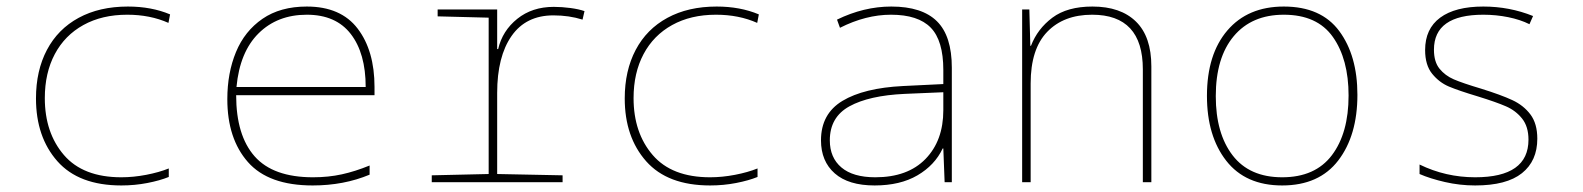

<svg xmlns="http://www.w3.org/2000/svg" viewBox="-20 -557 4840 587"><path d="M90 -256Q90 -341 123.5 -404.5Q157 -468 220.5 -502.5Q284 -537 371 -537Q443 -537 500 -513L495 -487Q439 -512 369 -512Q292 -512 235 -480.5Q178 -449 147.5 -391.5Q117 -334 117 -257Q117 -151 175.5 -83Q234 -15 351 -15Q388 -15 427 -22.5Q466 -30 496 -42V-16Q469 -5 430.5 2.5Q392 10 351 10Q221 10 155.5 -64Q90 -138 90 -256Z M675 -254Q675 -334 701.5 -398Q728 -462 782.5 -499.5Q837 -537 918 -537Q1022 -537 1073.5 -469.5Q1125 -402 1125 -291V-266H702Q702 -143 758.5 -79Q815 -15 937 -15Q984 -15 1025 -24Q1066 -33 1110 -51V-23Q1031 10 936 10Q801 10 738 -61.5Q675 -133 675 -254ZM1098 -291Q1098 -394 1052.5 -453Q1007 -512 918 -512Q828 -512 770.5 -455Q713 -398 703 -291Z M1300 -21 1474 -25V-503L1318 -507V-528H1500V-407H1503Q1516 -463 1561.5 -499.5Q1607 -536 1673 -536Q1698 -536 1724 -532.5Q1750 -529 1767 -523L1761 -497Q1720 -510 1672 -510Q1588 -510 1544 -447Q1500 -384 1500 -273V-25L1700 -21V0H1300Z M1890 -256Q1890 -341 1923.5 -404.5Q1957 -468 2020.5 -502.5Q2084 -537 2171 -537Q2243 -537 2300 -513L2295 -487Q2239 -512 2169 -512Q2092 -512 2035 -480.5Q1978 -449 1947.5 -391.5Q1917 -334 1917 -257Q1917 -151 1975.5 -83Q2034 -15 2151 -15Q2188 -15 2227 -22.5Q2266 -30 2296 -42V-16Q2269 -5 2230.5 2.5Q2192 10 2151 10Q2021 10 1955.5 -64Q1890 -138 1890 -256Z M2490 -128Q2490 -209 2555.5 -248.5Q2621 -288 2741 -294L2864 -300V-343Q2864 -433 2825.5 -472.5Q2787 -512 2704 -512Q2627 -512 2548 -472L2539 -497Q2621 -537 2705 -537Q2799 -537 2844.5 -492Q2890 -447 2890 -350V0H2868L2864 -103H2862Q2838 -52 2785 -21Q2732 10 2654 10Q2574 10 2532 -27Q2490 -64 2490 -128ZM2864 -220V-275L2746 -270Q2637 -265 2577 -232Q2517 -199 2517 -128Q2517 -75 2552.5 -45Q2588 -15 2656 -15Q2755 -15 2809.5 -71Q2864 -127 2864 -220Z M3105 -528H3127L3130 -417H3132Q3152 -469 3197.5 -503Q3243 -537 3320 -537Q3406 -537 3453 -491Q3500 -445 3500 -354V0H3474V-345Q3474 -512 3319 -512Q3232 -512 3181.5 -459.5Q3131 -407 3131 -302V0H3105Z M3670 -264Q3670 -391 3732.5 -464Q3795 -537 3905 -537Q4019 -537 4074.5 -462Q4130 -387 4130 -267Q4130 -143 4071.5 -66.5Q4013 10 3900 10Q3788 10 3729 -65.5Q3670 -141 3670 -264ZM4103 -265Q4103 -376 4055 -444Q4007 -512 3905 -512Q3807 -512 3752 -446.5Q3697 -381 3697 -263Q3697 -149 3748.5 -82Q3800 -15 3900 -15Q4001 -15 4052 -82.5Q4103 -150 4103 -265Z M4320 -25V-54Q4400 -15 4490 -15Q4653 -15 4653 -130Q4653 -170 4633.5 -194.5Q4614 -219 4584 -232Q4554 -245 4499 -262Q4439 -280 4409.5 -292.5Q4380 -305 4358.5 -331.5Q4337 -358 4337 -404Q4337 -469 4383 -503Q4429 -537 4515 -537Q4595 -537 4667 -508L4656 -483Q4628 -497 4591 -504.5Q4554 -512 4515 -512Q4364 -512 4364 -405Q4364 -368 4381 -347Q4398 -326 4424.5 -314.5Q4451 -303 4508 -286Q4569 -267 4603.5 -251Q4638 -235 4659 -207Q4680 -179 4680 -133Q4680 -65 4633 -27.5Q4586 10 4490 10Q4443 10 4397.5 -0.5Q4352 -11 4320 -25Z"/></svg>

Font: Noto Sans Mono UI Thin
Style: Regular
Weight: 250
Monospace: yes
Designer: Monotype Design team
Foundry: Monotype Imaging Inc.
Version: Version 1.000